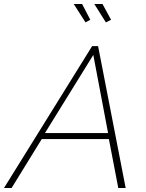

<svg xmlns="http://www.w3.org/2000/svg" viewBox="-61 -941 729 961"><path d="M308 -921H350L391 -842L367 -829ZM411 -921H452L495 -842L469 -829ZM400 -710H430L568 0H531L484 -245H148L-3 0H-41ZM480 -275 406 -666 164 -275Z"/></svg>

Font: Raleway-v4020 ExtraLight
Style: Italic
Weight: 275
Italic angle: -12°
Designer: Matt McInerney, Pablo Impallari, Rodrigo Fuenzalida
Foundry: Matt McInerney, Pablo Impallari, Rodrigo Fuenzalida
Version: Version 4.020;PS 004.020;hotconv 1.0.88;makeotf.lib2.5.64775